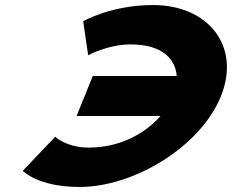

<svg xmlns="http://www.w3.org/2000/svg" viewBox="-20 -748 927 767"><path d="M334.6 -158.4C462 -158.4 561.4 -216.7 621.3 -284.6H286L350.6 -444.4H686C681 -512.1 628.8 -570.6 501.2 -570.6C411.4 -570.6 332.2 -527.3 332.2 -527.3L312.3 -663.3C312.3 -663.3 424.4 -727.9 591.8 -727.9C810.6 -727.9 943.8 -564.7 862.4 -363.2C781.4 -162.6 516 -1.1 298.2 -1.1C130.8 -1.1 70.9 -65.7 70.9 -65.7L200.6 -201.7C200.6 -201.7 244.8 -158.4 334.6 -158.4Z"/></svg>

Font: Hussar
Style: BdWideOblFour
Weight: 700
Foundry: Cannot Into Space Fonts
Version: Version 2.00